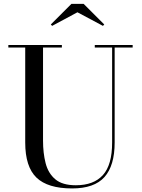

<svg xmlns="http://www.w3.org/2000/svg" viewBox="-20 -990 756 1024"><path d="M393 -924.5 258 -852 251 -859.5 361 -969.5H426L536 -859.5L529 -852ZM24.5 -750H310V-736.5H209.5V-240Q209.5 -174 223.2 -120Q237 -66 274.8 -34Q312.5 -2 384.5 -2Q480 -2 529 -56.5Q578 -111 578 -230V-736.5H485.5V-750H687.5V-736.5H591.5V-230Q591.5 -106.5 537.2 -45.8Q483 15 364.5 15Q234.5 15 174.5 -42.8Q114.5 -100.5 114.5 -230V-736.5H24.5Z"/></svg>

Font: Bodoni Moda 16pt
Style: Regular
Weight: 400
Version: Version 2.3